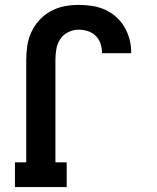

<svg xmlns="http://www.w3.org/2000/svg" viewBox="-20 -763 640 783"><path d="M41 0V-101H87V-520Q87 -549 91.5 -578Q96 -607 108.5 -633.5Q121 -660 141.5 -682Q162 -704 188 -718Q214 -732 243 -737.5Q272 -743 301 -743Q328 -743 355 -739Q382 -735 407 -724Q432 -713 452.5 -695Q473 -677 487 -653.5Q501 -630 508 -603.5Q515 -577 515 -550V-546H396V-548Q396 -567 390 -585Q384 -603 370.5 -616.5Q357 -630 338.5 -636Q320 -642 301 -642Q279 -642 258.5 -632Q238 -622 226 -604Q214 -586 210 -564Q206 -542 206 -520V-101H252V0Z"/></svg>

Font: Iosevka HT Extended
Style: Bold
Weight: 700
Width: 7
Monospace: yes
Designer: Belleve Invis
Foundry: Belleve Invis
Version: Version 32.3.0; ttfautohint (v1.8.4)